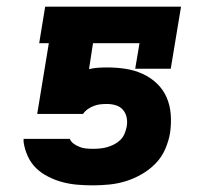

<svg xmlns="http://www.w3.org/2000/svg" viewBox="-20 -550 640 578"><path d="M260 8Q236 8 212.5 6Q189 4 167 -2Q145 -8 124.5 -18.5Q104 -29 88.5 -44Q73 -59 63.5 -80Q54 -101 51 -123V-132H190L191 -130Q195 -122 203 -116.5Q211 -111 220 -107.5Q229 -104 239 -103Q249 -102 260 -102Q270 -102 281 -103Q292 -104 302.5 -107Q313 -110 323 -115Q333 -120 341.5 -128Q350 -136 354.5 -146.5Q359 -157 361 -167Q364 -181 361.5 -195Q359 -209 350.5 -219Q342 -229 329 -233Q316 -237 302 -237Q292 -237 282.5 -236Q273 -235 263.5 -231.5Q254 -228 245 -222Q236 -216 230 -207H92L127 -420H98L116 -530H525L494 -343H387L400 -420H260L248 -342Q261 -345 274.5 -346Q288 -347 302 -347Q330 -347 357 -343Q384 -339 408.5 -328Q433 -317 452 -299Q471 -281 481.5 -257Q492 -233 494 -205.5Q496 -178 492 -150Q488 -126 477.5 -101.5Q467 -77 448.5 -58Q430 -39 406.5 -25.5Q383 -12 358.5 -4.5Q334 3 309 5.5Q284 8 260 8Z"/></svg>

Font: Iosevka Curly Slab XBdEx
Style: Italic
Weight: 800
Width: 7
Italic angle: -9°
Monospace: yes
Designer: Belleve Invis
Foundry: Belleve Invis
Version: Version 11.1.0; ttfautohint (v1.8.3)